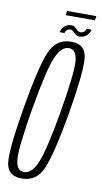

<svg xmlns="http://www.w3.org/2000/svg" viewBox="-88 -769 430 813"><g transform="rotate(10 127.5 -363.0)"><path d="M66.5 3Q131.5 3 158.2 -63Q185 -129 215 -299.5Q244 -470 241.2 -537Q238.5 -604 173 -604Q107.5 -604 80.2 -537.2Q53 -470.5 24 -299.5Q-5.5 -129.5 -2.5 -63.2Q0.5 3 66.5 3ZM70.5 -25.5Q37 -25.5 34.2 -79Q31.5 -132.5 60 -299.5Q89 -466.5 111.8 -521Q134.5 -575.5 168 -575.5Q202 -575.5 204.8 -521.2Q207.5 -467 179 -299.5Q150 -133.5 127.2 -79.5Q104.5 -25.5 70.5 -25.5ZM203 -631.5Q213 -631.5 221.2 -635Q229.5 -638.5 235 -644.5Q240.5 -650.5 244 -656.8Q247.5 -663 248 -669H227.5Q226.5 -665 223.5 -660.2Q220.5 -655.5 215.2 -652.8Q210 -650 205 -650Q198 -650 193 -653.2Q188 -656.5 184 -661.2Q180 -666 175 -669.2Q170 -672.5 161.5 -672.5Q152 -672.5 143.8 -669Q135.5 -665.5 130.2 -659.8Q125 -654 121.5 -647.8Q118 -641.5 117 -635H138Q139 -639.5 141.8 -644.2Q144.5 -649 149.5 -651.5Q154.5 -654 160.5 -654Q166.5 -654 170.5 -650.8Q174.5 -647.5 179 -642.8Q183.5 -638 188.8 -634.8Q194 -631.5 203 -631.5ZM129.5 -710.5H255.5L258.5 -729H133Z"/></g></svg>

Font: Anybody ExtraCondensed ExtraLight
Style: Italic
Weight: 250
Width: 2
Italic angle: -10°
Version: Version 1.113;gftools[0.9.25]